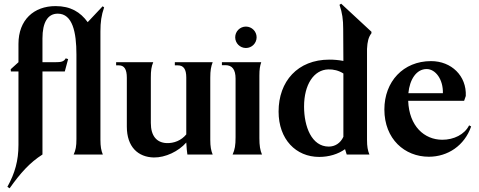

<svg xmlns="http://www.w3.org/2000/svg" viewBox="-20 -837 2592 1040"><path d="M379 0H537C528 -22 524 -43 524 -80V-666C524 -718 529 -754 544 -797L536 -803L455 -717C415 -772 362 -804 281 -804C163 -804 80 -729 80 -599V-500L38 -462L39 -450H80V-52C80 33 61 101 20 175L32 183C91 100 141 44 210 0V-450H331L349 -517L336 -521C326 -503 312 -500 277 -500H210V-629C210 -715 238 -763 293 -763C373 -763 394 -662 394 -542V-84C394 -44 390 -24 379 0Z M813 16C876 17 947 -17 989 -65C990 -39 993 -14 995 0H1132C1123 -22 1119 -43 1119 -80V-416C1119 -456 1123 -476 1132 -500H927V-483H943C974 -483 989 -463 989 -417V-109C963 -77 923 -60 881 -62C829 -65 797 -100 797 -171V-416C797 -456 800 -476 810 -500H609V-483H624C653 -483 667 -462 667 -416V-151C667 -41 728 14 813 16Z M1240 0H1399C1389 -24 1385 -48 1385 -89V-427C1385 -462 1388 -479 1395 -500H1182V-484H1201C1238 -484 1256 -460 1256 -411V-94C1256 -49 1252 -27 1240 0ZM1312 -577C1344 -577 1370 -603 1370 -635C1370 -667 1344 -693 1312 -693C1280 -693 1254 -667 1254 -635C1254 -603 1280 -577 1312 -577Z M1839 -680 1840 -507C1814 -512 1788 -514 1764 -514C1592 -514 1489 -396 1489 -233C1489 -82 1583 13 1709 13C1762 13 1811 -2 1849 -29C1852 -18 1855 -8 1858 0H1981C1972 -22 1968 -43 1968 -80V-572C1970 -612 1976 -636 1992 -657V-665L1828 -817L1819 -811C1834 -767 1839 -731 1839 -680ZM1627 -260C1627 -379 1680 -459 1758 -461C1786 -462 1815 -455 1840 -439V-96C1824 -61 1794 -43 1761 -43C1668 -43 1627 -151 1627 -260Z M2303 12C2405 12 2496 -48 2532 -152L2521 -158C2496 -108 2438 -80 2376 -80C2278 -80 2196 -154 2191 -291H2494L2503 -317C2508 -426 2425 -506 2315 -506C2164 -506 2062 -395 2062 -244C2062 -84 2172 12 2303 12ZM2192 -332C2199 -406 2235 -463 2291 -463C2339 -463 2381 -407 2379 -332Z"/></svg>

Font: Sinistre
Style: Bold
Weight: 700
Designer: Jules Durand
Foundry: Collletttivo
Version: Version 69.420;Glyphs 3.2 (3217)